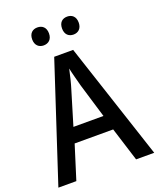

<svg xmlns="http://www.w3.org/2000/svg" viewBox="-163 -1007 913 1105"><g transform="rotate(-20 293.5 -454.0)"><path d="M150 -853C150 -816 173 -798 201 -798C230 -798 253 -816 253 -853C253 -891 230 -908 201 -908C173 -908 150 -891 150 -853ZM333 -853C333 -816 355 -798 384 -798C412 -798 435 -816 435 -853C435 -891 412 -908 384 -908C355 -908 333 -891 333 -853ZM476 0H587L351 -716H235L0 0H110L175 -207H411ZM322 -508 385 -299H201L264 -508C273 -536 285 -585 293 -623C299 -592 315 -536 322 -508Z"/></g></svg>

Font: Noto Sans SemiCondensed Medium
Style: Regular
Weight: 500
Width: 4
Designer: Monotype Design Team
Foundry: Monotype Imaging Inc.
Version: Version 2.013